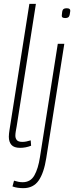

<svg xmlns="http://www.w3.org/2000/svg" viewBox="-20 -760 386 1000"><path d="M133 -740H167L67 -103Q64 -87 62 -75Q60 -63 60 -53Q60 -40 67.5 -30.5Q75 -21 97 -21Q115 -21 140 -29L142 -1Q114 10 85 10Q53 10 39.5 -5.5Q26 -21 26 -48Q26 -56 27 -64.5Q28 -73 29 -80ZM328 -717Q347 -717 346 -703Q344 -681 339 -673.5Q334 -666 319 -666Q311 -666 306 -669Q301 -672 302 -681Q303 -703 308 -710Q313 -717 328 -717ZM315 -532 221 63Q209 140 181.5 180Q154 220 101 220Q88 220 73 218Q58 216 45 211L53 181Q66 185 76.5 187Q87 189 98 189Q139 189 159 153.5Q179 118 188 59L281 -532Z"/></svg>

Font: Georama SemiCondensed ExtraLight
Style: Italic
Weight: 200
Width: 4
Italic angle: -9°
Designer: Jean-Baptiste Levee
Foundry: Production Type
Version: Version 1.000